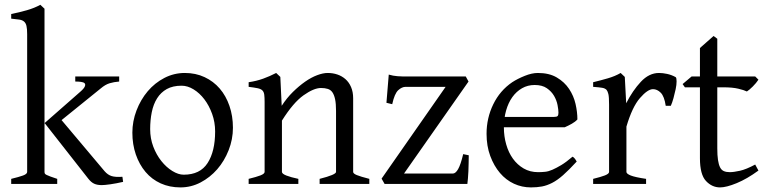

<svg xmlns="http://www.w3.org/2000/svg" viewBox="-20 -777 3237 811"><path d="M483.4 -432.6Q460.9 -430.7 442.9 -425.3Q424.8 -419.9 405.3 -403.3L206.1 -242.2L168 -256.8L319.3 -389.6Q335 -403.3 338.4 -412.1Q341.8 -420.9 337.4 -425.3Q333 -429.7 321.8 -431.2Q310.5 -432.6 297.9 -432.6V-454.1H483.4ZM27.3 0V-21.5Q59.6 -29.3 77.1 -35.6Q94.7 -42 94.7 -50.8V-632.8Q94.7 -655.3 91.8 -667.5Q88.9 -679.7 81.5 -686Q74.2 -692.4 61 -694.3Q47.9 -696.3 27.3 -698.2V-717.8Q61.5 -724.6 93.8 -733.9Q126 -743.2 150.4 -756.8L168 -740.2V-50.8Q168 -46.9 169.4 -43.9Q170.9 -41 176.8 -38.1Q182.6 -35.2 193.4 -31.2Q204.1 -27.3 221.7 -21.5V0ZM500 -8.8Q470.7 -2 445.8 1.5Q420.9 4.9 410.2 4.9Q390.6 4.9 377.9 -1Q365.2 -6.8 353.5 -21.5L168.9 -256.8L219.7 -293.9L421.9 -53.7Q435.5 -38.1 451.7 -33.2Q467.8 -28.3 497.1 -30.3Z M963.9 -237.3Q963.9 -188.5 945.8 -142.6Q927.7 -96.7 897.5 -62Q867.2 -27.3 827.1 -6.3Q787.1 14.6 742.2 14.6Q696.3 14.6 658.7 -2.4Q621.1 -19.5 594.7 -50.8Q568.4 -82 553.7 -124.5Q539.1 -167 539.1 -216.8Q539.1 -264.6 556.6 -310.5Q574.2 -356.4 604 -391.6Q633.8 -426.8 674.3 -447.8Q714.8 -468.8 760.7 -468.8Q806.6 -468.8 844.2 -451.2Q881.8 -433.6 908.2 -402.8Q934.6 -372.1 949.2 -329.6Q963.9 -287.1 963.9 -237.3ZM888.7 -221.7Q888.7 -260.7 876 -295.9Q863.3 -331.1 843.3 -357.4Q823.2 -383.8 797.9 -399.4Q772.5 -415 747.1 -415Q710 -415 684.6 -400.9Q659.2 -386.7 643.6 -361.8Q627.9 -336.9 621.1 -303.2Q614.3 -269.5 614.3 -231.4Q614.3 -192.4 627.4 -157.7Q640.6 -123 661.6 -96.7Q682.6 -70.3 708 -54.7Q733.4 -39.1 755.9 -39.1Q825.2 -39.1 856.9 -88.4Q888.7 -137.7 888.7 -221.7Z M1330.1 0V-21.5Q1399.4 -39.1 1399.4 -50.8V-308.6Q1399.4 -338.9 1395.5 -357.4Q1391.6 -376 1384.3 -386.7Q1377 -397.5 1364.7 -401.4Q1352.5 -405.3 1335.9 -405.3Q1305.7 -405.3 1262.2 -374.5Q1218.8 -343.8 1170.9 -267.6V-50.8Q1170.9 -43 1189.5 -35.6Q1208 -28.3 1240.2 -21.5V0H1030.3V-21.5Q1062.5 -29.3 1080.1 -36.1Q1097.7 -43 1097.7 -50.8V-346.7Q1097.7 -365.2 1096.2 -377Q1094.7 -388.7 1088.4 -395Q1082 -401.4 1068.4 -404.3Q1054.7 -407.2 1030.3 -410.2V-429.7Q1063.5 -434.6 1091.8 -444.8Q1120.1 -455.1 1146.5 -468.8L1164.1 -452.1L1169.9 -330.1Q1191.4 -363.3 1217.3 -388.7Q1243.2 -414.1 1269 -432.1Q1294.9 -450.2 1319.8 -459.5Q1344.7 -468.8 1364.3 -468.8Q1385.7 -468.8 1404.8 -462.4Q1423.8 -456.1 1439 -442.9Q1454.1 -429.7 1462.9 -409.2Q1471.7 -388.7 1471.7 -362.3V-50.8Q1471.7 -43.9 1486.8 -37.6Q1502 -31.2 1540 -21.5V0Z M1960 -121.1Q1960 -106.4 1959.5 -88.4Q1959 -70.3 1958.5 -53.7Q1958 -37.1 1956.5 -22.9Q1955.1 -8.8 1954.1 0H1604.5L1591.8 -22.5L1862.3 -410.2H1693.4Q1677.7 -410.2 1662.1 -396Q1646.5 -381.8 1636.7 -336.9L1612.3 -342.8L1622.1 -461.9Q1631.8 -459 1640.6 -457.5Q1649.4 -456.1 1659.2 -455.1Q1668.9 -454.1 1680.2 -454.1Q1691.4 -454.1 1708 -454.1H1947.3L1959 -432.6L1686.5 -43.9H1892.6Q1904.3 -43.9 1915 -62.5Q1925.8 -81.1 1936.5 -126L1960 -121.1Z M2418.9 -272.5Q2410.2 -262.7 2395.5 -254.4Q2380.9 -246.1 2365.2 -239.3H2085L2085.9 -283.2H2320.3Q2331.1 -283.2 2335 -286.6Q2338.9 -290 2338.9 -300.8Q2338.9 -313.5 2335 -333.5Q2331.1 -353.5 2320.3 -372.1Q2309.6 -390.6 2290 -404.3Q2270.5 -418 2238.3 -418Q2209 -418 2185.1 -404.3Q2161.1 -390.6 2144 -366.7Q2127 -342.8 2117.7 -310.1Q2108.4 -277.3 2108.4 -238.3Q2108.4 -201.2 2118.2 -167Q2127.9 -132.8 2146.5 -106.9Q2165 -81.1 2191.9 -65.4Q2218.8 -49.8 2252.9 -49.8Q2267.6 -49.8 2282.2 -51.3Q2296.9 -52.7 2313.5 -60.1Q2330.1 -67.4 2350.6 -79.6Q2371.1 -91.8 2398.4 -115.2Q2404.3 -112.3 2409.2 -105.5Q2414.1 -98.6 2416 -94.7Q2382.8 -58.6 2358.4 -37.1Q2334 -15.6 2312 -4.4Q2290 6.8 2269 10.7Q2248 14.6 2222.7 14.6Q2184.6 14.6 2150.9 -1Q2117.2 -16.6 2091.8 -46.4Q2066.4 -76.2 2050.8 -118.2Q2035.2 -160.2 2035.2 -211.9Q2035.2 -278.3 2063.5 -336.4Q2091.8 -394.5 2143.6 -429.7Q2166 -444.3 2196.3 -456.5Q2226.6 -468.8 2252 -468.8Q2299.8 -468.8 2332 -449.7Q2364.3 -430.7 2383.8 -401.4Q2403.3 -372.1 2411.1 -337.9Q2418.9 -303.7 2418.9 -272.5Z M2834 -451.2Q2837.9 -448.2 2837.9 -433.6Q2837.9 -418.9 2834 -400.4Q2830.1 -381.8 2824.7 -362.3Q2819.3 -342.8 2813.5 -330.1H2792Q2786.1 -370.1 2771 -385.3Q2755.9 -400.4 2738.3 -400.4Q2715.8 -400.4 2683.1 -362.8Q2650.4 -325.2 2626 -242.2V-50.8Q2626 -43 2644.5 -35.6Q2663.1 -28.3 2709 -21.5V0H2485.4V-21.5Q2517.6 -29.3 2535.2 -36.1Q2552.7 -43 2552.7 -50.8V-335Q2552.7 -367.2 2549.8 -379.4Q2546.9 -391.6 2542 -397.5Q2535.2 -404.3 2523.4 -406.2Q2511.7 -408.2 2485.4 -410.2V-429.7Q2517.6 -437.5 2547.9 -446.3Q2578.1 -455.1 2601.6 -468.8L2619.1 -452.1L2625 -340.8Q2652.3 -394.5 2687 -431.6Q2721.7 -468.8 2763.7 -468.8Q2779.3 -468.8 2797.9 -464.8Q2816.4 -460.9 2834 -451.2Z M3183.6 -56.6Q3135.7 -21.5 3091.8 -3.4Q3047.9 14.6 3021.5 14.6Q2987.3 14.6 2961.9 -12.7Q2936.5 -40 2936.5 -108.4V-408.2H2873L2863.3 -421.9L2901.4 -454.1H2936.5V-574.2L2994.1 -625L3009.8 -613.3V-454.1H3169.9L3183.6 -440.4Q3174.8 -426.8 3159.7 -411.6Q3144.5 -396.5 3134.8 -390.6Q3123 -396.5 3098.6 -402.3Q3074.2 -408.2 3035.2 -408.2H3009.8V-150.4Q3009.8 -121.1 3012.7 -101.6Q3015.6 -82 3021.5 -70.3Q3027.3 -58.6 3037.6 -54.2Q3047.9 -49.8 3062.5 -49.8Q3079.1 -49.8 3105.5 -55.7Q3131.8 -61.5 3169.9 -82L3183.6 -56.6Z"/></svg>

Font: Podda
Style: Regular
Weight: 400
Designer: Md. Tanbin Islam Siyam
Foundry: Tanbin Islam Siyam
Version: Version 0.258